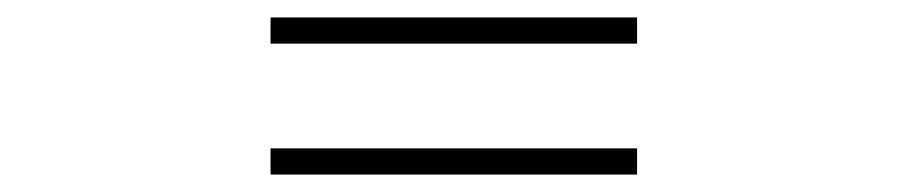

<svg xmlns="http://www.w3.org/2000/svg" viewBox="-20 -490 1040 220"><path d="M290 -470H710V-440H290ZM290 -320H710V-290H290Z"/></svg>

Font: Noto Sans SC Thin Thin
Style: Regular
Weight: 250
Version: Version 2.004-H2;hotconv 1.0.118;makeotfexe 2.5.65603